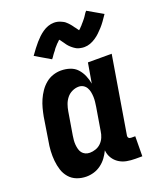

<svg xmlns="http://www.w3.org/2000/svg" viewBox="-142 -852 790 949"><g transform="rotate(-20 253.0 -377.5)"><path d="M148 8Q122 8 98.5 -1Q75 -10 59 -28.5Q43 -47 35.5 -70.5Q28 -94 25.5 -119.5Q23 -145 24.5 -171Q26 -197 31 -223L50 -343Q54 -364 59.5 -385Q65 -406 74 -426.5Q83 -447 96 -466Q109 -485 126.5 -499.5Q144 -514 165 -521Q186 -528 207 -528Q232 -528 254.5 -520.5Q277 -513 292 -496.5Q307 -480 316 -459Q325 -438 329 -415L347 -520H472L405 -117Q404 -113 404.5 -109Q405 -105 407.5 -102Q410 -99 414 -98Q418 -97 422 -97H442L441 8H404Q381 8 359.5 4Q338 0 320 -11.5Q302 -23 290.5 -41.5Q279 -60 277 -83Q268 -64 255.5 -47Q243 -30 225.5 -17Q208 -4 188 2Q168 8 148 8ZM204 -97Q219 -97 235 -102.5Q251 -108 263 -120Q275 -132 281.5 -147.5Q288 -163 290 -179L310 -299Q312 -312 313.5 -325Q315 -338 314.5 -351Q314 -364 311.5 -376.5Q309 -389 303 -399.5Q297 -410 286.5 -416.5Q276 -423 262 -423Q245 -423 228 -415Q211 -407 199.5 -392.5Q188 -378 182 -361Q176 -344 173 -326L153 -206Q151 -194 150 -182Q149 -170 150 -158.5Q151 -147 154 -135.5Q157 -124 163.5 -115.5Q170 -107 180.5 -102Q191 -97 204 -97ZM186 -595 106 -642Q118 -659 129 -673.5Q140 -688 150.5 -700Q161 -712 171.5 -722Q182 -732 195.5 -741.5Q209 -751 224.5 -756.5Q240 -762 256 -762Q261 -762 265.5 -761.5Q270 -761 274.5 -760Q279 -759 283.5 -757.5Q288 -756 292 -754Q296 -752 300.5 -750Q305 -748 308.5 -745.5Q312 -743 315 -740Q318 -737 322 -733.5Q326 -730 328.5 -726.5Q331 -723 334 -720Q337 -717 339 -713.5Q341 -710 343.5 -707Q346 -704 349.5 -699.5Q353 -695 355.5 -691Q358 -687 360.5 -684Q363 -681 363 -679H354Q353 -679 353 -680L357 -682Q360 -684 363 -686.5Q366 -689 368.5 -691.5Q371 -694 372.5 -696Q374 -698 376 -699.5Q378 -701 379.5 -703Q381 -705 383 -707.5Q385 -710 387 -712Q389 -714 391.5 -717Q394 -720 396 -722.5Q398 -725 400.5 -728Q403 -731 405.5 -734.5Q408 -738 410 -741Q412 -744 414.5 -748Q417 -752 419.5 -755.5Q422 -759 426 -763L506 -717Q494 -699 483.5 -684.5Q473 -670 462.5 -658.5Q452 -647 441 -636.5Q430 -626 416.5 -617Q403 -608 388 -602.5Q373 -597 357 -597Q352 -597 347.5 -597.5Q343 -598 338 -599Q333 -600 328.5 -601Q324 -602 320 -604Q316 -606 312 -608.5Q308 -611 304.5 -613.5Q301 -616 298 -618.5Q295 -621 291 -624.5Q287 -628 284 -631.5Q281 -635 278 -638.5Q275 -642 273 -645.5Q271 -649 268.5 -652Q266 -655 263 -659.5Q260 -664 257 -668Q254 -672 251.5 -675Q249 -678 249 -680Q250 -680 252.5 -679.5Q255 -679 257 -679H259Q259 -678 255.5 -676Q252 -674 249 -671.5Q246 -669 244 -666.5Q242 -664 240 -662.5Q238 -661 236 -659Q234 -657 232.5 -655Q231 -653 229 -651Q227 -649 225 -646.5Q223 -644 220.5 -641.5Q218 -639 216.5 -636Q215 -633 212.5 -630Q210 -627 207.5 -624Q205 -621 202.5 -617.5Q200 -614 197.5 -610.5Q195 -607 192.5 -603Q190 -599 186 -595Z"/></g></svg>

Font: Iosevka Term Curly Extrabold
Style: Italic
Weight: 800
Italic angle: -9°
Designer: Belleve Invis
Foundry: Belleve Invis
Version: Version 32.3.0